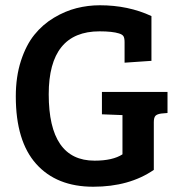

<svg xmlns="http://www.w3.org/2000/svg" viewBox="-20 -697 681 729"><path d="M564 -233V-52Q471 12 334 12Q195 12 117.5 -74.5Q40 -161 40 -331Q40 -406 59.5 -466Q79 -526 110.5 -565Q142 -604 184.5 -629.5Q227 -655 270.5 -666Q314 -677 359 -677Q467 -677 555 -636V-466L453 -459V-537Q453 -552 449 -559Q445 -566 432 -570Q407 -578 358 -578Q165 -578 165 -339Q165 -87 339 -87Q408 -87 445 -111V-260H444L367 -263V-348H616V-268L593 -266Q577 -264 570.5 -257.5Q564 -251 564 -233Z"/></svg>

Font: Bree Serif
Style: Regular
Weight: 400
Designer: Veronika Burian, Jos Scaglione
Foundry: TypeTogether
Version: Version 1.001